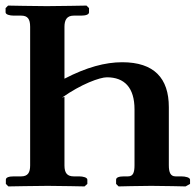

<svg xmlns="http://www.w3.org/2000/svg" viewBox="-21 -667 701 688"><path d="M210 -320 201 -317C270 -366 337 -390 362 -390C425 -390 461 -353 461 -275V-75C461 -49 456 -35 438 -35H424C405 -35 395 -31 395 -23V-8L404 1C404 1 482 -1 521 -1C563 -1 644 1 644 1L660 -8V-23C660 -31 644 -35 628 -35H608C590 -35 584 -49 584 -75V-283C584 -387 531 -444 417 -444C356 -444 289 -426 210 -385V-571C210 -596 219 -611 243 -611H269C287 -611 298 -615 298 -623V-638L289 -647C289 -647 182 -645 147 -645C108 -645 8 -647 8 -647L-1 -638V-623C-1 -615 13 -611 29 -611H55C78 -611 87 -599 87 -571V-74C87 -49 79 -35 55 -35H29C10 -35 0 -31 0 -23V-8L9 1C9 1 115 -1 150 -1C189 -1 282 1 282 1L292 -8V-23C292 -31 277 -35 262 -35H243C220 -35 210 -47 210 -74Z"/></svg>

Font: Libertinus Serif Semibold
Style: Regular
Weight: 600
Designer: Philipp H. Poll, Khaled Hosny
Foundry: Caleb Maclennan
Version: Version 7.050;RELEASE